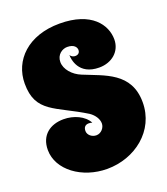

<svg xmlns="http://www.w3.org/2000/svg" viewBox="-141 -825 844 968"><g transform="rotate(-20 281.5 -340.5)"><path d="M524 -557C524 -635 462 -726 291 -726C122 -726 23 -626 23 -501C23 -344 127 -340 279 -246C305 -228 320 -203 320 -180C320 -157 300 -133 274 -133C251 -133 229 -150 229 -172C229 -193 240 -203 258 -203C263 -203 269 -202 276 -200C254 -242 199 -266 145 -266C74 -266 18 -227 18 -147C18 -39 134 45 268 45C417 45 550 -57 550 -210C550 -371 416 -401 308 -446C263 -464 229 -503 229 -542C229 -582 261 -602 287 -602C325 -602 336 -582 336 -568C336 -557 329 -545 311 -545C304 -545 292 -547 284 -560C284 -539 293 -449 405 -449C472 -449 524 -492 524 -557Z"/></g></svg>

Font: Spicy Rice
Style: Regular
Weight: 400
Designer: Astigmatic (AOETI)
Foundry: Astigmatic (AOETI)
Version: Version 1.000